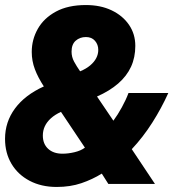

<svg xmlns="http://www.w3.org/2000/svg" viewBox="-25 -730 695 762"><path d="M200 12Q139 12 92.5 -12.5Q46 -37 20.5 -80Q-5 -123 -5 -179Q-5 -246 34.5 -299.5Q74 -353 149 -387Q126 -422 113.5 -455Q101 -488 101 -524Q101 -573 125 -615.5Q149 -658 197 -684Q245 -710 316 -710Q374 -710 418 -689Q462 -668 487 -631.5Q512 -595 512 -548Q512 -502 495 -465Q478 -428 444 -398.5Q410 -369 360 -347L425 -251Q442 -274 458.5 -304Q475 -334 485 -361H643Q616 -301 579.5 -243.5Q543 -186 498 -138L590 0H405L379 -41Q342 -18 298 -3Q254 12 200 12ZM223 -120Q246 -120 271 -126Q296 -132 312 -144L217 -286Q193 -275 177 -260.5Q161 -246 153 -229Q145 -212 145 -192Q145 -159 166 -139.5Q187 -120 223 -120ZM293 -447Q317 -457 333 -470.5Q349 -484 357 -499.5Q365 -515 365 -532Q365 -553 352 -568Q339 -583 316 -583Q292 -583 275.5 -568.5Q259 -554 259 -525Q259 -504 269 -485.5Q279 -467 293 -447Z"/></svg>

Font: Azeret Mono Thin
Style: Bold Italic
Weight: 700
Italic angle: -12°
Version: Version 1.002